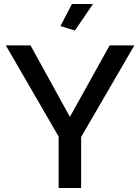

<svg xmlns="http://www.w3.org/2000/svg" viewBox="-20 -936 697 956"><path d="M9 -710H132L328 -354L526 -710H649L384 -254V0H272V-256ZM443 -916 353 -784 281 -806 338 -916Z"/></svg>

Font: Raleway
Style: Regular
Weight: 600
Designer: Matt McInerney, Pablo Impallari, Rodrigo Fuenzalida
Foundry: Matt McInerney, Pablo Impallari, Rodrigo Fuenzalida
Version: Version 1.000;PS 001.001;hotconv 1.0.56; ttfautohint (v1.5)